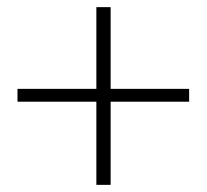

<svg xmlns="http://www.w3.org/2000/svg" viewBox="-20 -592 580 538"><path d="M250 -74V-307H29V-343H250V-572H290V-343H510V-307H290V-74Z"/></svg>

Font: DeepMind Serif Text
Style: Regular
Weight: 400
Designer: Frank Grießhammer / Modifications: Colophon Foundry
Foundry: Colophon Foundry
Version: Version 5.003; ttfautohint (v1.8.2)